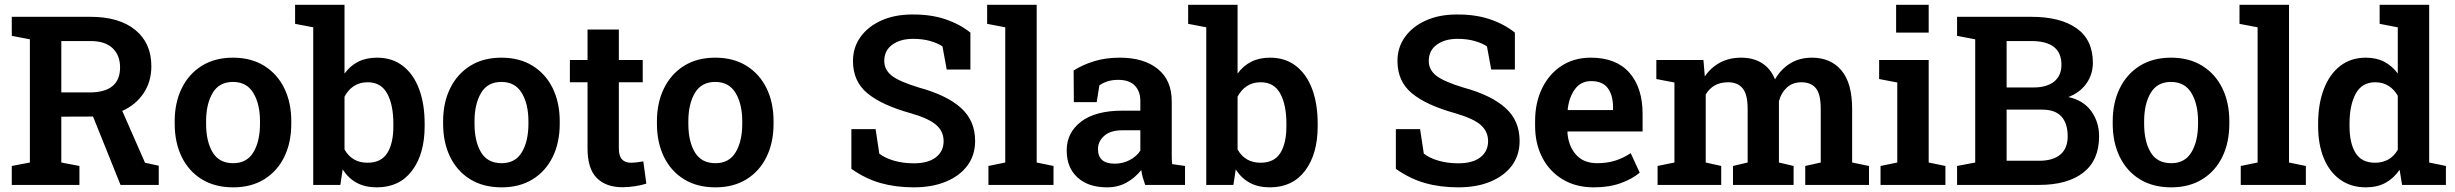

<svg xmlns="http://www.w3.org/2000/svg" viewBox="-20 -782 10382 812"><path d="M29.8 0V-80.1L106.4 -94.7V-615.7L29.8 -630.4V-710.9H362.8Q483.9 -710.9 552 -655.5Q620.1 -600.1 620.1 -502Q620.1 -437 587.2 -387.7Q554.2 -338.4 497.1 -313L593.3 -93.8L651.4 -81.1V0H489.7L373.5 -289.1L239.3 -288.6V-94.7L315.9 -80.1V0ZM239.3 -391.1H358.4Q487.8 -391.1 487.8 -497.1Q487.8 -547.9 456.3 -578.1Q424.8 -608.4 362.8 -608.4H239.3Z M966.3 10.3Q888.7 10.3 833.3 -23.9Q777.8 -58.1 748.3 -118.9Q718.8 -179.7 718.8 -258.8V-269Q718.8 -347.7 748.5 -408.4Q778.3 -469.2 833.5 -503.7Q888.7 -538.1 965.3 -538.1Q1042 -538.1 1097.4 -503.7Q1152.8 -469.2 1182.4 -408.7Q1211.9 -348.1 1211.9 -269V-258.8Q1211.9 -179.2 1182.4 -118.7Q1152.8 -58.1 1097.7 -23.9Q1042.5 10.3 966.3 10.3ZM966.3 -91.8Q1023.9 -91.8 1051.8 -138.2Q1079.6 -184.6 1079.6 -258.8V-269Q1079.6 -341.8 1051.5 -388.7Q1023.4 -435.5 965.3 -435.5Q906.7 -435.5 879.2 -388.7Q851.6 -341.8 851.6 -269V-258.8Q851.6 -184.1 879.2 -137.9Q906.7 -91.8 966.3 -91.8Z M1573.7 10.3Q1523.9 10.3 1488.5 -9Q1453.1 -28.3 1429.2 -65.4L1419.4 0H1304.7V-666.5L1228 -681.2V-761.7H1437V-470.7Q1460.4 -503.4 1494.6 -520.8Q1528.8 -538.1 1574.2 -538.1Q1638.7 -538.1 1683.6 -503.4Q1728.5 -468.8 1752.2 -406Q1775.9 -343.3 1775.9 -258.8V-248.5Q1775.9 -131.3 1722.9 -60.5Q1669.9 10.3 1573.7 10.3ZM1534.2 -93.8Q1591.8 -93.8 1617.7 -134.5Q1643.6 -175.3 1643.6 -248.5V-258.8Q1643.6 -338.9 1617.4 -386.5Q1591.3 -434.1 1535.2 -434.1Q1500.5 -434.1 1475.8 -417.5Q1451.2 -400.9 1437 -373V-149.9Q1468.8 -93.8 1534.2 -93.8Z M2101.6 10.3Q2023.9 10.3 1968.5 -23.9Q1913.1 -58.1 1883.5 -118.9Q1854 -179.7 1854 -258.8V-269Q1854 -347.7 1883.8 -408.4Q1913.6 -469.2 1968.8 -503.7Q2023.9 -538.1 2100.6 -538.1Q2177.2 -538.1 2232.7 -503.7Q2288.1 -469.2 2317.6 -408.7Q2347.2 -348.1 2347.2 -269V-258.8Q2347.2 -179.2 2317.6 -118.7Q2288.1 -58.1 2232.9 -23.9Q2177.7 10.3 2101.6 10.3ZM2101.6 -91.8Q2159.2 -91.8 2187 -138.2Q2214.8 -184.6 2214.8 -258.8V-269Q2214.8 -341.8 2186.8 -388.7Q2158.7 -435.5 2100.6 -435.5Q2042 -435.5 2014.4 -388.7Q1986.8 -341.8 1986.8 -269V-258.8Q1986.8 -184.1 2014.4 -137.9Q2042 -91.8 2101.6 -91.8Z M2612.8 9.8Q2542.5 9.8 2503.7 -29.5Q2464.8 -68.8 2464.8 -154.3V-434.1H2390.1V-528.3H2464.8V-657.2H2597.2V-528.3H2698.2V-434.1H2597.2V-154.3Q2597.2 -122.1 2610.6 -107.9Q2624 -93.8 2647.5 -93.8Q2660.2 -93.8 2675.3 -95.7Q2690.4 -97.7 2700.7 -99.6L2713.4 -5.4Q2691.9 1.5 2665 5.6Q2638.2 9.8 2612.8 9.8Z M3005.9 10.3Q2928.2 10.3 2872.8 -23.9Q2817.4 -58.1 2787.8 -118.9Q2758.3 -179.7 2758.3 -258.8V-269Q2758.3 -347.7 2788.1 -408.4Q2817.9 -469.2 2873 -503.7Q2928.2 -538.1 3004.9 -538.1Q3081.5 -538.1 3137 -503.7Q3192.4 -469.2 3221.9 -408.7Q3251.5 -348.1 3251.5 -269V-258.8Q3251.5 -179.2 3221.9 -118.7Q3192.4 -58.1 3137.2 -23.9Q3082 10.3 3005.9 10.3ZM3005.9 -91.8Q3063.5 -91.8 3091.3 -138.2Q3119.1 -184.6 3119.1 -258.8V-269Q3119.1 -341.8 3091.1 -388.7Q3063 -435.5 3004.9 -435.5Q2946.3 -435.5 2918.7 -388.7Q2891.1 -341.8 2891.1 -269V-258.8Q2891.1 -184.1 2918.7 -137.9Q2946.3 -91.8 3005.9 -91.8Z M3844.2 10.3Q3768.6 10.3 3704.8 -7.6Q3641.1 -25.4 3580.6 -67.9V-235.8H3683.1L3698.7 -132.3Q3722.2 -113.8 3760.7 -102.5Q3799.3 -91.3 3844.2 -91.3Q3905.3 -91.3 3938 -116.7Q3970.7 -142.1 3970.7 -185.1Q3970.7 -225.6 3940.2 -252.9Q3909.7 -280.3 3833 -302.7Q3709.5 -336.9 3648.4 -387.5Q3587.4 -438 3587.4 -523.9Q3587.4 -581.1 3618.9 -625.2Q3650.4 -669.4 3706.3 -694.8Q3762.2 -720.2 3835 -720.7Q3915.5 -721.7 3977.8 -700.7Q4040 -679.7 4084 -644V-487.8H3983.9L3965.8 -585.9Q3946.3 -599.1 3914.6 -608.4Q3882.8 -617.7 3841.3 -617.7Q3787.6 -617.7 3753.7 -593Q3719.7 -568.4 3719.7 -524.4Q3719.7 -486.8 3751.5 -461.9Q3783.2 -437 3866.7 -411.6Q3983.4 -379.9 4043.7 -325.9Q4104 -272 4104 -186Q4104 -126 4071.5 -82Q4039.1 -38.1 3980.7 -13.9Q3922.4 10.3 3844.2 10.3Z M4160.2 0V-80.1L4231.4 -94.7V-666.5L4154.8 -681.2V-761.7H4364.3V-94.7L4435.5 -80.1V0Z M4662.1 10.3Q4582.5 10.3 4536.9 -31.5Q4491.2 -73.2 4491.2 -146Q4491.2 -220.7 4551.8 -267.3Q4612.3 -314 4727.5 -314H4802.7V-355.5Q4802.7 -396 4779.1 -420.2Q4755.4 -444.3 4709.5 -444.3Q4684.6 -444.3 4664.8 -438.2Q4645 -432.1 4629.4 -420.9L4618.2 -350.1H4521.5L4520.5 -483.9Q4560.1 -508.8 4608.4 -523.4Q4656.7 -538.1 4715.8 -538.1Q4817.9 -538.1 4876.7 -490.2Q4935.5 -442.4 4935.5 -354V-128.9Q4935.5 -118.2 4935.8 -107.9Q4936 -97.7 4937.5 -87.9L4991.7 -80.1V0H4823.2Q4817.9 -15.1 4813.2 -31Q4808.6 -46.9 4806.6 -63Q4780.8 -30.3 4744.6 -10Q4708.5 10.3 4662.1 10.3ZM4694.8 -89.8Q4728.5 -89.8 4757.8 -105.2Q4787.1 -120.6 4802.7 -145V-231H4727.1Q4675.8 -231 4649.7 -207.3Q4623.5 -183.6 4623.5 -151.4Q4623.5 -89.8 4694.8 -89.8Z M5350.6 10.3Q5300.8 10.3 5265.4 -9Q5230 -28.3 5206.1 -65.4L5196.3 0H5081.5V-666.5L5004.9 -681.2V-761.7H5213.9V-470.7Q5237.3 -503.4 5271.5 -520.8Q5305.7 -538.1 5351.1 -538.1Q5415.5 -538.1 5460.4 -503.4Q5505.4 -468.8 5529.1 -406Q5552.7 -343.3 5552.7 -258.8V-248.5Q5552.7 -131.3 5499.8 -60.5Q5446.8 10.3 5350.6 10.3ZM5311 -93.8Q5368.7 -93.8 5394.5 -134.5Q5420.4 -175.3 5420.4 -248.5V-258.8Q5420.4 -338.9 5394.3 -386.5Q5368.2 -434.1 5312 -434.1Q5277.3 -434.1 5252.7 -417.5Q5228 -400.9 5213.9 -373V-149.9Q5245.6 -93.8 5311 -93.8Z M6147 10.3Q6071.3 10.3 6007.6 -7.6Q5943.8 -25.4 5883.3 -67.9V-235.8H5985.8L6001.5 -132.3Q6024.9 -113.8 6063.5 -102.5Q6102.1 -91.3 6147 -91.3Q6208 -91.3 6240.7 -116.7Q6273.4 -142.1 6273.4 -185.1Q6273.4 -225.6 6242.9 -252.9Q6212.4 -280.3 6135.7 -302.7Q6012.2 -336.9 5951.2 -387.5Q5890.1 -438 5890.1 -523.9Q5890.1 -581.1 5921.6 -625.2Q5953.1 -669.4 6009 -694.8Q6064.9 -720.2 6137.7 -720.7Q6218.3 -721.7 6280.5 -700.7Q6342.8 -679.7 6386.7 -644V-487.8H6286.6L6268.6 -585.9Q6249 -599.1 6217.3 -608.4Q6185.5 -617.7 6144 -617.7Q6090.3 -617.7 6056.4 -593Q6022.5 -568.4 6022.5 -524.4Q6022.5 -486.8 6054.2 -461.9Q6085.9 -437 6169.4 -411.6Q6286.1 -379.9 6346.4 -325.9Q6406.7 -272 6406.7 -186Q6406.7 -126 6374.3 -82Q6341.8 -38.1 6283.4 -13.9Q6225.1 10.3 6147 10.3Z M6720.7 10.3Q6645 10.3 6589.1 -23.2Q6533.2 -56.6 6502.7 -115.5Q6472.2 -174.3 6472.2 -250V-270Q6472.2 -347.7 6501.7 -408.4Q6531.2 -469.2 6584.2 -503.7Q6637.2 -538.1 6707.5 -538.1Q6814.5 -538.1 6870.6 -474.9Q6926.8 -411.6 6926.8 -299.8V-226.1H6609.9L6608.9 -223.1Q6612.3 -166 6644.3 -128.9Q6676.3 -91.8 6734.9 -91.8Q6775.9 -91.8 6810.5 -102.5Q6845.2 -113.3 6876.5 -134.3L6914.6 -51.8Q6882.8 -24.9 6834 -7.3Q6785.2 10.3 6720.7 10.3ZM6611.3 -316.4H6801.8V-329.1Q6801.8 -378.9 6779.8 -408.9Q6757.8 -439 6709.5 -439Q6665.5 -439 6640.6 -404.8Q6615.7 -370.6 6609.9 -318.8Z M6990.2 0V-80.1L7061.5 -94.7V-433.1L6984.9 -447.8V-528.3H7184.1L7189.9 -459Q7215.8 -496.6 7254.4 -517.3Q7293 -538.1 7343.8 -538.1Q7395 -538.1 7431.6 -515.1Q7468.3 -492.2 7486.8 -446.3Q7511.2 -489.3 7550.8 -513.7Q7590.3 -538.1 7643.1 -538.1Q7722.2 -538.1 7767.6 -484.4Q7813 -430.7 7813 -321.3V-94.7L7884.3 -80.1V0H7614.7V-80.1L7680.2 -94.7V-321.8Q7680.2 -384.3 7659.4 -409.2Q7638.7 -434.1 7598.1 -434.1Q7561.5 -434.1 7537.1 -411.9Q7512.7 -389.6 7503.4 -354V-94.7L7565.4 -80.1V0H7309.1V-80.1L7371.1 -94.7V-321.8Q7371.1 -382.3 7350.1 -408.2Q7329.1 -434.1 7288.6 -434.1Q7255.4 -434.1 7231.9 -420.7Q7208.5 -407.2 7193.8 -382.3V-94.7L7259.3 -80.1V0Z M7933.1 0V-80.1L8003.9 -94.7V-433.1L7927.2 -447.8V-528.3H8136.7V-94.7L8207.5 -80.1V0ZM7999 -644V-761.7H8136.7V-644Z M8256.8 0V-80.1L8333.5 -94.7V-615.7L8256.8 -630.4V-710.9H8570.8Q8693.4 -710.9 8762.2 -662.4Q8831.1 -613.8 8831.1 -516.6Q8831.1 -467.8 8804 -429.2Q8776.9 -390.6 8727.5 -371.6Q8791 -357.9 8824.2 -312Q8857.4 -266.1 8857.4 -205.6Q8857.4 -104.5 8790.8 -52.2Q8724.1 0 8604 0ZM8466.3 -412.1H8580.1Q8636.2 -412.1 8667.2 -437Q8698.2 -461.9 8698.2 -508.3Q8698.2 -608.4 8570.8 -608.4H8466.3ZM8466.3 -102.1H8604Q8662.6 -102.1 8693.6 -128.4Q8724.6 -154.8 8724.6 -205.6Q8724.6 -259.8 8698.2 -289.1Q8671.9 -318.4 8615.7 -318.4H8466.3Z M9162.6 10.3Q9085 10.3 9029.5 -23.9Q8974.1 -58.1 8944.6 -118.9Q8915 -179.7 8915 -258.8V-269Q8915 -347.7 8944.8 -408.4Q8974.6 -469.2 9029.8 -503.7Q9085 -538.1 9161.6 -538.1Q9238.3 -538.1 9293.7 -503.7Q9349.1 -469.2 9378.7 -408.7Q9408.2 -348.1 9408.2 -269V-258.8Q9408.2 -179.2 9378.7 -118.7Q9349.1 -58.1 9293.9 -23.9Q9238.8 10.3 9162.6 10.3ZM9162.6 -91.8Q9220.2 -91.8 9248 -138.2Q9275.9 -184.6 9275.9 -258.8V-269Q9275.9 -341.8 9247.8 -388.7Q9219.7 -435.5 9161.6 -435.5Q9103 -435.5 9075.4 -388.7Q9047.9 -341.8 9047.9 -269V-258.8Q9047.9 -184.1 9075.4 -137.9Q9103 -91.8 9162.6 -91.8Z M9456.5 0V-80.1L9527.8 -94.7V-666.5L9451.2 -681.2V-761.7H9660.6V-94.7L9731.9 -80.1V0Z M9985.8 10.3Q9922.9 10.3 9877.4 -22Q9832 -54.2 9807.9 -112.5Q9783.7 -170.9 9783.7 -248.5V-258.8Q9783.7 -342.3 9807.9 -405.3Q9832 -468.3 9877.2 -503.2Q9922.4 -538.1 9985.4 -538.1Q10030.3 -538.1 10063.5 -520.8Q10096.7 -503.4 10120.6 -471.2V-666.5L10043.9 -681.2V-761.7H10253.4V-94.7L10324.2 -80.1V0H10138.7L10128.4 -64Q10103 -27.3 10068.1 -8.5Q10033.2 10.3 9985.8 10.3ZM10024.4 -93.8Q10088.4 -93.8 10120.6 -148.4V-377Q10105.5 -403.8 10081.5 -418.9Q10057.6 -434.1 10025.4 -434.1Q9968.8 -434.1 9942.6 -385.5Q9916.5 -336.9 9916.5 -258.8V-248.5Q9916.5 -176.8 9941.9 -135.3Q9967.3 -93.8 10024.4 -93.8Z"/></svg>

Font: Roboto Slab SemiBold
Style: Regular
Weight: 600
Designer: Google
Version: Version 2.001; ttfautohint (v1.8.3)